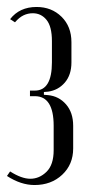

<svg xmlns="http://www.w3.org/2000/svg" viewBox="-20 -523 259 551"><path d="M79 8Q40 8 0 -18L9 -31Q42 -10 67 -10Q93 -10 113.5 -30Q134 -50 134 -92V-162Q134 -247 80 -247H66V-263H80Q129 -263 129 -344V-405Q129 -447 113.5 -466Q98 -485 74 -485Q60 -485 47.5 -479Q35 -473 23 -459L9 -468Q36 -503 85 -503Q128 -503 156.5 -475Q185 -447 185 -402V-344Q185 -308 166 -286Q147 -264 118 -260L106 -259V-251L118 -250Q149 -247 169.5 -223.5Q190 -200 190 -162V-97Q190 -51 158.5 -21.5Q127 8 79 8Z"/></svg>

Font: Moniqa Cond Heading
Style: Regular
Weight: 400
Width: 3
Designer: Rajesh Rajput
Foundry: Rajesh Rajput
Version: Version 1.000